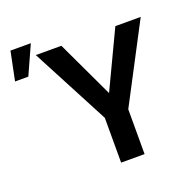

<svg xmlns="http://www.w3.org/2000/svg" viewBox="-240 -914 1040 1048"><g transform="rotate(-20 280.0 -390.5)"><path d="M199.7 -710.9 356 -379.4 513.2 -710.9H660.6L424.3 -260.3V0H288.1V-260.3L51.3 -710.9ZM-104.5 -614.3 -70.3 -781.2H47.9L-27.3 -614.3Z"/></g></svg>

Font: Roboto SemiBold
Style: Regular
Weight: 600
Designer: Christian Robertson
Foundry: Google
Version: Version 3.009; 2024